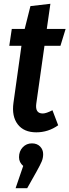

<svg xmlns="http://www.w3.org/2000/svg" viewBox="-20 -681 365 1010"><path d="M213.9 -439.9 170.9 -136.2Q163.6 -84 205.1 -84Q222.7 -84 255.9 -101.1L286.1 -22Q233.9 15.1 170.9 15.1Q105.5 15.1 73.2 -27.1Q41 -69.3 50.8 -140.1L92.8 -439.9H28.8L42 -528.8H109.9L140.1 -648.9L245.1 -661.1L226.1 -528.8H325.2L297.9 -439.9ZM147.9 73.2Q174.8 73.2 190.9 89.6Q207 106 207 129.9Q207 149.9 199.7 167.7Q192.4 185.5 171.9 222.2L123 309.1H62L102.1 191.9Q80.1 173.3 80.1 146Q80.1 114.3 99.6 93.8Q119.1 73.2 147.9 73.2Z"/></svg>

Font: Fira Sans Compressed Medium
Style: Italic
Weight: 500
Width: 3
Italic angle: -8°
Designer: Carrois Corporate & Edenspiekermann AG
Foundry: Carrois Corporate GbR & Edenspiekermann AG
Version: Version 4.203;PS 004.203;hotconv 1.0.88;makeotf.lib2.5.64775